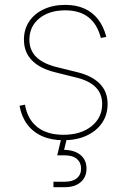

<svg xmlns="http://www.w3.org/2000/svg" viewBox="-20 -567 523 791"><path d="M241.2 10.7Q190.9 10.7 153.1 -6.3Q115.2 -23.4 91.8 -55.2Q68.4 -86.9 60.5 -131.3L83 -135.7Q92.8 -76.2 133.3 -43.9Q173.8 -11.7 241.2 -11.7Q313 -11.7 356.9 -46.9Q400.9 -82 400.9 -138.7Q400.9 -181.2 373.8 -208Q346.7 -234.9 293.9 -247.6L208 -269Q144 -284.7 111.3 -318.6Q78.6 -352.5 78.6 -403.3Q78.6 -446.3 100.1 -478.5Q121.6 -510.7 160.2 -528.8Q198.7 -546.9 249 -546.9Q293.5 -546.9 327.1 -532Q360.8 -517.1 383.8 -487.8Q406.7 -458.5 418 -415L395.5 -410.6Q380.9 -467.3 344.5 -495.8Q308.1 -524.4 249 -524.4Q182.6 -524.4 141.8 -491.2Q101.1 -458 101.1 -403.3Q101.1 -360.8 128.7 -333Q156.2 -305.2 211.9 -291L298.8 -269.5Q358.9 -254.9 391.1 -222.2Q423.3 -189.5 423.3 -138.7Q423.3 -94.2 400.4 -60.5Q377.4 -26.9 336.4 -8.1Q295.4 10.7 241.2 10.7ZM200.2 204.1V181.6H248Q279.3 181.6 296.6 167.2Q314 152.8 314 127.4Q314 102.5 296.6 87.6Q279.3 72.8 244.6 72.8H215.8L235.4 -9.3H256.3V0L244.1 50.3Q287.6 51.3 312 71.8Q336.4 92.3 336.4 127.4Q336.4 162.6 312.5 183.3Q288.6 204.1 248 204.1Z"/></svg>

Font: Inter 18pt Thin
Style: Regular
Weight: 250
Designer: Rasmus Andersson
Foundry: rsms
Version: Version 4.001;git-66647c0bb